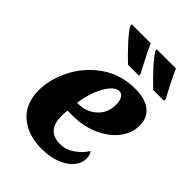

<svg xmlns="http://www.w3.org/2000/svg" viewBox="-225 -868 981 981"><g transform="rotate(45 265.5 -378.0)"><path d="M38 -192Q38 -271 79.5 -353.5Q121 -436 199.5 -491Q278 -546 383 -546Q453 -546 492 -515.5Q531 -485 531 -429Q531 -374 494.5 -326.5Q458 -279 394 -250.5Q330 -222 252 -222H216Q213 -204 213 -182Q213 -74 309 -74Q351 -74 387 -99Q423 -124 445 -159Q458 -146 458 -115Q458 -85 435.5 -56.5Q413 -28 368 -9Q323 10 258 10Q162 10 100 -42Q38 -94 38 -192ZM229 -285Q289 -285 329.5 -322Q370 -359 370 -419Q370 -447 360 -463.5Q350 -480 333 -480Q309 -480 285.5 -451.5Q262 -423 245 -377.5Q228 -332 222 -285ZM136 -756V-766H273Q287 -732 328 -654L347 -619V-606H269Q235 -637 191.5 -684.5Q148 -732 136 -756ZM317 -756V-766H455Q469 -732 510 -654L529 -619V-606H451Q417 -637 373.5 -684.5Q330 -732 317 -756Z"/></g></svg>

Font: Noto Serif NarrowBlack
Style: Italic
Weight: 900
Width: 4
Italic angle: -12°
Designer: Monotype Design Team
Foundry: Monotype Imaging Inc.
Version: Version 1.001